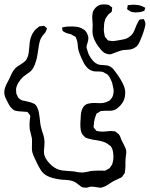

<svg xmlns="http://www.w3.org/2000/svg" viewBox="-47 -836 699 897"><path d="M537 -37Q537 -29 535 -26Q535 -26 526 -14Q524 -9 521 -8Q519 -6 511 -3Q504 1 493.5 5.5Q483 10 477 14Q472 17 459.5 25.5Q447 34 435 38Q426 41 424 41H422L414 40Q392 36 380 36Q375 36 368.5 38Q362 40 358 41L345 40Q343 39 341 39.5Q339 40 337 39Q333 37 328 33Q324 30 316 23.5Q308 17 302 14Q292 9 281 7Q273 5 260 4.5Q247 4 238 3Q194 -3 174 -14Q155 -24 144.5 -40Q134 -56 120 -86Q107 -112 104 -125Q102 -132 102 -146Q102 -154 102.5 -167.5Q103 -181 102 -190Q101 -197 97 -211Q93 -225 92 -232Q91 -238 91 -250V-256Q91 -266 93 -282Q93 -284 94 -288.5Q95 -293 94 -295Q94 -298 89 -303Q88 -304 86 -307.5Q84 -311 82 -312Q80 -314 69 -314Q62 -315 49 -315.5Q36 -316 29 -318Q27 -319 23.5 -319.5Q20 -320 19 -321Q16 -322 14 -324.5Q12 -327 10 -328Q2 -335 -4.5 -346Q-11 -357 -16 -368Q-25 -386 -26 -393Q-27 -397 -27 -405Q-27 -418 -22 -430.5Q-17 -443 -10 -455.5Q-3 -468 0 -475Q1 -478 7 -491Q13 -504 22 -514Q30 -524 48 -534Q51 -536 59 -541.5Q67 -547 73 -553Q78 -559 83 -572Q88 -587 90 -617L92 -640Q97 -671 113 -691Q120 -701 131 -708Q133 -709 134 -710.5Q135 -712 137 -713Q141 -714 149 -714Q150 -714 153.5 -715Q157 -716 158 -715Q160 -715 162.5 -712.5Q165 -710 166 -709Q167 -708 169 -707Q171 -706 172 -704V-703Q172 -701 170.5 -697Q169 -693 168 -691Q165 -684 159.5 -678Q154 -672 151 -668Q142 -655 139 -644Q135 -630 131 -600Q130 -594 127.5 -578Q125 -562 121 -550Q116 -532 109 -520Q102 -507 90.5 -498.5Q79 -490 77 -489L61 -477Q49 -466 39.5 -450.5Q30 -435 28 -420L29 -401Q29 -398 31 -394.5Q33 -391 34 -389Q35 -387 36 -384Q37 -381 39 -379Q48 -370 56 -367L66 -365Q73 -363 86 -360.5Q99 -358 108 -353Q109 -353 112.5 -351.5Q116 -350 117 -348Q125 -342 132 -321Q135 -311 136.5 -298Q138 -285 139 -280Q141 -256 144 -244L150 -222Q161 -193 161 -171L160 -150Q157 -131 159 -117Q163 -95 184.5 -72.5Q206 -50 229 -43Q242 -39 261 -38Q280 -37 288 -36Q295 -36 300 -35Q305 -34 309 -33Q313 -32 321.5 -31Q330 -30 337 -30Q346 -30 364 -34Q380 -38 388 -38Q395 -39 410 -39H431Q433 -39 437.5 -38.5Q442 -38 445 -39L452 -43Q463 -49 465 -50Q465 -50 471 -59Q477 -68 477 -68Q478 -70 478.5 -73.5Q479 -77 480 -79Q483 -91 483 -105Q483 -114 482 -119Q480 -140 471 -152Q470 -154 462 -159Q450 -169 436 -173.5Q422 -178 406.5 -180.5Q391 -183 384 -184Q362 -188 350 -195L343 -203Q341 -205 339 -207Q337 -209 336 -211Q335 -213 332 -221Q327 -238 329 -272Q330 -276 330 -284Q330 -337 359 -350Q362 -351 366 -352Q370 -353 372 -353Q379 -355 394 -355L421 -354Q436 -354 447 -358L458 -363L466 -367L475 -378Q481 -387 482 -395Q484 -403 484 -416Q480 -438 477 -449Q466 -478 456 -487Q453 -490 450.5 -491Q448 -492 446 -493Q438 -498 436 -499Q429 -502 414 -502Q398 -502 391 -503Q370 -507 355 -526Q347 -535 339 -553Q323 -586 318 -608Q317 -614 316 -628Q315 -642 311 -652Q309 -655 308.5 -658Q308 -661 306 -664Q304 -666 296 -669L287 -675Q282 -677 276 -678Q270 -679 265 -681Q261 -682 258 -684Q255 -686 253 -687L246 -691Q244 -695 244 -702Q244 -703 243 -704.5Q242 -706 243 -707Q244 -708 246 -708.5Q248 -709 250 -709Q262 -712 272 -712Q294 -713 310 -711Q326 -709 339 -701L349 -695Q356 -688 361 -677.5Q366 -667 366 -657Q366 -650 362 -636Q357 -624 357 -614L361 -601Q366 -578 385 -555Q399 -537 420 -533Q426 -532 441 -531.5Q456 -531 464 -527Q478 -521 491 -502Q520 -464 532 -434Q538 -419 538 -402Q538 -369 517 -345Q501 -328 489 -323Q478 -318 461 -318.5Q444 -319 434 -318Q427 -318 424 -317Q422 -317 414 -311Q412 -310 409 -308.5Q406 -307 404 -305L401 -297Q396 -286 393 -269L391 -251L390 -243Q391 -239 395 -235Q399 -231 400 -229L403 -225Q405 -224 410 -223.5Q415 -223 417 -222Q422 -221 431 -221Q441 -221 456.5 -223Q472 -225 482 -223Q490 -223 493 -221Q495 -220 496 -218.5Q497 -217 499 -216Q501 -214 504 -212Q507 -210 510 -206Q513 -202 516 -194Q519 -186 520 -183Q523 -177 529 -165.5Q535 -154 539 -144.5Q543 -135 543 -125Q543 -119 541 -109Q539 -87 539 -75Q539 -71 539 -59Q539 -47 537 -37ZM608 -647Q599 -625 589 -617Q588 -616 582 -613Q580 -612 577 -610Q574 -608 570 -607Q562 -604 548.5 -603.5Q535 -603 528 -602Q517 -600 503 -594.5Q489 -589 480 -586Q478 -585 473.5 -583.5Q469 -582 467 -582Q457 -582 445 -587Q435 -591 421 -608Q385 -652 385 -690L386 -722Q386 -727 384.5 -742Q383 -757 385 -770L387 -781Q391 -791 399 -799.5Q407 -808 417 -812Q430 -817 450 -815L461 -813Q464 -812 470 -806Q477 -802 477 -801V-799L476 -790Q476 -784 475 -782Q473 -779 468.5 -775.5Q464 -772 462 -771Q457 -766 449 -754Q445 -749 443.5 -741.5Q442 -734 441 -732Q439 -726 439 -713L438 -699Q438 -687 441 -675L443 -664L449 -658Q455 -649 458 -647Q460 -646 466 -646Q474 -644 480 -644Q486 -644 496 -646Q531 -651 544 -656Q565 -666 576 -684Q580 -691 586 -707Q592 -723 597 -731Q598 -733 600.5 -738Q603 -743 605 -744Q608 -746 619 -746Q620 -747 623 -747Q625 -747 626 -745Q627 -743 627 -742Q628 -741 630.5 -735Q633 -729 632 -719Q626 -688 608 -647ZM619 -806 629 -801Q631 -801 631 -800Q632 -798 631 -795.5Q630 -793 629 -792Q629 -788 628 -786Q627 -785 624 -784.5Q621 -784 620 -783Q606 -778 586 -778Q583 -778 575.5 -779Q568 -780 564 -782Q561 -783 559 -784.5Q557 -786 556 -787Q554 -788 551.5 -789.5Q549 -791 547 -793V-795Q547 -798 548 -801Q549 -804 549 -806Q550 -808 549.5 -809.5Q549 -811 550 -812Q552 -813 553.5 -812.5Q555 -812 556 -812Q556 -812 570 -814Q586 -814 597.5 -812.5Q609 -811 619 -806Z"/></svg>

Font: Rubik-Burned
Style: Regular
Weight: 400
Designer: NaN (generative design), Hubert & Fischer (Rubik source font outlines)
Foundry: NaN, Hubert & Fischer
Version: Version 1.000